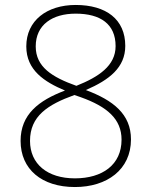

<svg xmlns="http://www.w3.org/2000/svg" viewBox="-20 -744 612 774"><path d="M285 -724C169 -724 86 -661 86 -557C86 -461 159 -414 242 -379C136 -339 63 -283 63 -176C63 -62 148 10 282 10C411 10 508 -60 508 -182C508 -284 436 -340 326 -381C421 -422 485 -472 485 -559C485 -666 408 -724 285 -724ZM285 -689C385 -689 446 -647 446 -558C446 -479 378 -434 288 -398C190 -433 124 -474 124 -557C124 -644 191 -689 285 -689ZM101 -176C101 -276 172 -322 280 -361L306 -352C412 -314 470 -264 470 -181C470 -80 393 -25 282 -25C171 -25 101 -83 101 -176Z"/></svg>

Font: Noto Sans Sinhala UI ExtraLight
Style: Regular
Weight: 200
Designer: Jelle Bosma - Monotype Design Team
Foundry: Monotype Imaging Inc.
Version: Version 2.006